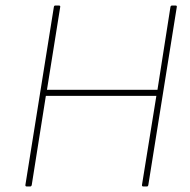

<svg xmlns="http://www.w3.org/2000/svg" viewBox="-20 -675 688 695"><path d="M77 0Q71 0 72 -6L175 -650Q176 -655 180 -655H193Q199 -655 198 -650L150 -350H550L597 -650Q598 -655 603 -655H615Q621 -655 620 -650L517 -6Q516 0 512 0H499Q493 0 494 -6L546 -328H146L95 -6Q94 0 89 0Z"/></svg>

Font: Sofia Sans Thin
Style: Italic
Weight: 250
Italic angle: -9°
Version: Version 4.100-B